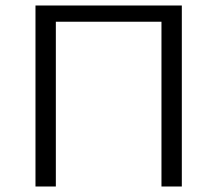

<svg xmlns="http://www.w3.org/2000/svg" viewBox="-20 -678 790 698"><path d="M567 0V-658H641V0ZM109 0V-658H183V0ZM134 -599V-658H617V-599Z"/></svg>

Font: Ysabeau Office
Style: Regular
Weight: 400
Designer: Christian Thalmann (Catharsis Fonts)
Version: Version 2.001;gftools[0.9.30]; featfreeze: tnum,lnum,ss02